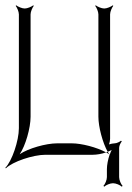

<svg xmlns="http://www.w3.org/2000/svg" viewBox="-44 -582 497 722"><path d="M-24 49 -22 51C3 26 80 0 127 0H305C319 0 338 -3 355 -9C320 -28 263 -43 226 -43H171C129 -43 62 -24 30 -2C52 -34 71 -101 71 -143V-528C71 -538 78 -554 83 -560L81 -562C75 -557 59 -550 49 -550C39 -550 23 -557 17 -562L15 -560C20 -554 27 -538 27 -528V-100C27 -53 1 24 -24 49ZM314 -560C319 -554 326 -538 326 -528V-143C326 -105 342 -45 361 -11C366 -13 372 -16 376 -18C373 -13 371 -7 369 -1C368 -1 368 -2 367 -2C368 -1 367 -1 368 0C362 18 358 39 358 54V84C358 95 351 111 345 117L348 120C354 114 370 107 381 107C392 107 408 114 414 120L417 117C411 111 404 95 404 84V-26C404 -34 410 -46 414 -50L411 -53C407 -49 395 -43 387 -43C381 -43 372 -41 366 -39C368 -45 370 -54 370 -60V-528C370 -538 377 -554 382 -560L380 -562C374 -557 358 -550 348 -550C338 -550 322 -557 316 -562ZM355 -9C359 -7 364 -4 367 -2L361 -11C359 -10 357 -10 355 -9Z"/></svg>

Font: Armata Saber
Style: Rg
Weight: 400
Designer: Jasper
Foundry: Cannot Into Space Fonts
Version: Version 0.970